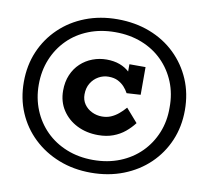

<svg xmlns="http://www.w3.org/2000/svg" viewBox="-94 -805 1210 1113"><g transform="rotate(10 511.0 -248.5)"><path d="M510 203Q408 203 321.5 169Q235 135 171 74Q107 13 72 -69Q37 -151 37 -248Q37 -346 72 -428Q107 -510 171 -571.5Q235 -633 321.5 -666.5Q408 -700 510 -700Q614 -700 701 -666.5Q788 -633 851.5 -571.5Q915 -510 950 -428Q985 -346 985 -248Q985 -151 950 -69Q915 13 851.5 74Q788 135 701 169Q614 203 510 203ZM514 -19Q445 -19 390 -46.5Q335 -74 302.5 -123.5Q270 -173 270 -238Q270 -290 287.5 -331Q305 -372 335.5 -400.5Q366 -429 405.5 -444Q445 -459 488 -459Q531 -459 565 -446.5Q599 -434 624 -410.5Q649 -387 664 -354L622 -369V-455H717V-292L635 -287Q625 -306 609.5 -323Q594 -340 571.5 -351.5Q549 -363 516 -363Q485 -363 457.5 -347.5Q430 -332 413 -304Q396 -276 396 -238Q396 -205 413 -180.5Q430 -156 458 -142.5Q486 -129 517 -129Q546 -129 569.5 -139Q593 -149 613.5 -166Q634 -183 653 -205L722 -126Q700 -97 670.5 -72.5Q641 -48 602 -33.5Q563 -19 514 -19ZM510 128Q596 128 667 99.5Q738 71 789 20Q840 -31 868 -99.5Q896 -168 895 -248Q896 -329 868 -397.5Q840 -466 789 -517Q738 -568 667 -596Q596 -624 510 -624Q425 -624 354 -596Q283 -568 232 -517Q181 -466 153 -397.5Q125 -329 125 -248Q125 -168 153 -99.5Q181 -31 232 20Q283 71 354 99.5Q425 128 510 128Z"/></g></svg>

Font: BioRhyme ExtraBold
Style: Regular
Weight: 800
Designer: Aoife Mooney
Foundry: Aoife Mooney Type
Version: Version 1.600;gftools[0.9.33]